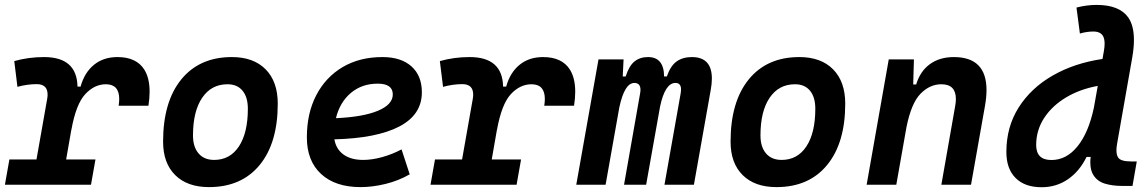

<svg xmlns="http://www.w3.org/2000/svg" viewBox="-32 -763 4739 793"><path d="M-11.7 0 6.8 -104.5H118.7L162.6 -353Q164.6 -363.3 164.6 -372.1Q164.6 -415.5 119.6 -415.5Q81.1 -415.5 40 -404.3L26.9 -510.7Q85.4 -527.3 149.9 -527.3Q285.6 -527.3 288.1 -405.3H300.8Q316.9 -463.4 356.2 -495.4Q395.5 -527.3 453.1 -527.3Q531.2 -527.3 564 -475.6Q585.9 -440.4 585.9 -384.3Q585.9 -357.9 581.1 -326.2H458Q460.4 -341.3 460.4 -354Q460.4 -415 405.3 -415Q357.9 -415 319.8 -373.8Q281.7 -332.5 262.7 -226.1V-227.5L241.2 -104.5H362.3L343.8 0Z M831.1 9.8Q741.7 9.8 691.7 -39.8Q641.6 -89.4 641.6 -177.7Q641.6 -342.8 716.8 -435.1Q792 -527.3 925.8 -527.3Q1015.1 -527.3 1065.2 -476.6Q1115.2 -425.8 1115.2 -335Q1115.2 -172.4 1040.3 -81.3Q965.3 9.8 831.1 9.8ZM852.5 -102.5Q918 -102.5 954.8 -158.4Q991.7 -214.4 991.7 -314Q991.7 -361.8 969.7 -388.4Q947.8 -415 907.7 -415Q840.8 -415 803 -359.1Q765.1 -303.2 765.1 -203.6Q765.1 -156.2 788.1 -129.4Q811 -102.5 852.5 -102.5Z M1467.8 -102.5Q1504.4 -102.5 1546.1 -114Q1587.9 -125.5 1626.5 -146L1660.2 -43Q1613.3 -16.1 1559.8 -3.2Q1506.3 9.8 1457.5 9.8Q1353 9.8 1294.2 -44.4Q1235.4 -98.6 1235.4 -195.8Q1235.4 -295.4 1274.4 -370.1Q1313.5 -444.8 1383.5 -486.1Q1453.6 -527.3 1547.4 -527.3Q1624.5 -527.3 1667.5 -488.8Q1710.4 -450.2 1710.4 -381.8Q1710.4 -289.1 1617.2 -240.5Q1523.9 -191.9 1349.1 -187.5Q1356 -147 1386.7 -124.8Q1417.5 -102.5 1467.8 -102.5ZM1355.5 -274.9Q1466.8 -279.8 1528.6 -305.4Q1590.3 -331.1 1590.3 -373Q1590.3 -417.5 1527.8 -417.5Q1462.9 -417.5 1417.2 -379.2Q1371.6 -340.8 1355.5 -274.9Z M1746.1 0 1764.6 -104.5H1876.5L1920.4 -353Q1922.4 -363.3 1922.4 -372.1Q1922.4 -415.5 1877.4 -415.5Q1838.9 -415.5 1797.9 -404.3L1784.7 -510.7Q1843.3 -527.3 1907.7 -527.3Q2043.5 -527.3 2045.9 -405.3H2058.6Q2074.7 -463.4 2114 -495.4Q2153.3 -527.3 2210.9 -527.3Q2289.1 -527.3 2321.8 -475.6Q2343.8 -440.4 2343.8 -384.3Q2343.8 -357.9 2338.9 -326.2H2215.8Q2218.3 -341.3 2218.3 -354Q2218.3 -415 2163.1 -415Q2115.7 -415 2077.6 -373.8Q2039.6 -332.5 2020.5 -226.1V-227.5L1999 -104.5H2120.1L2101.6 0Z M2543.5 -517.6 2540 -447.3H2552.2Q2565.9 -490.7 2588.4 -509Q2610.8 -527.3 2644.5 -527.3Q2710 -527.3 2710.9 -447.3H2722.2Q2737.3 -491.2 2762.7 -509.3Q2788.1 -527.3 2825.7 -527.3Q2908.2 -527.3 2908.2 -438.5Q2908.2 -417 2903.3 -390.6L2834 0H2712.4L2779.3 -377.4Q2780.8 -386.7 2780.8 -393.6Q2780.8 -420.4 2757.8 -420.4Q2714.8 -420.4 2694.3 -323.2L2636.7 0H2545.4L2611.8 -377.4Q2613.3 -385.7 2613.3 -392.1Q2613.3 -420.4 2587.9 -420.4Q2547.4 -420.4 2525.9 -319.3L2469.2 0H2348.1L2439.9 -517.6Z M3174.8 9.8Q3085.4 9.8 3035.4 -39.8Q2985.4 -89.4 2985.4 -177.7Q2985.4 -342.8 3060.5 -435.1Q3135.7 -527.3 3269.5 -527.3Q3358.9 -527.3 3408.9 -476.6Q3459 -425.8 3459 -335Q3459 -172.4 3384 -81.3Q3309.1 9.8 3174.8 9.8ZM3196.3 -102.5Q3261.7 -102.5 3298.6 -158.4Q3335.4 -214.4 3335.4 -314Q3335.4 -361.8 3313.5 -388.4Q3291.5 -415 3251.5 -415Q3184.6 -415 3146.7 -359.1Q3108.9 -303.2 3108.9 -203.6Q3108.9 -156.2 3131.8 -129.4Q3154.8 -102.5 3196.3 -102.5Z M3547.4 0 3638.7 -517.6H3742.7L3739.7 -414.1H3752Q3768.1 -468.3 3808.3 -497.8Q3848.6 -527.3 3907.7 -527.3Q4042.5 -527.3 4042.5 -391.1Q4042.5 -361.3 4036.1 -325.2L3978.5 0H3856L3913.1 -325.2Q3916 -341.3 3916 -354Q3916 -415 3856 -415Q3808.6 -415 3770.3 -376.2Q3731.9 -337.4 3711.9 -237.8L3669.9 0Z M4270 10.3Q4200.7 10.3 4162.6 -27.8Q4124.5 -65.9 4124.5 -135.3Q4124.5 -238.8 4175.3 -319.1Q4226.1 -399.4 4315.7 -450.9Q4405.3 -502.4 4521.5 -519.5L4527.3 -552.2Q4530.3 -569.3 4530.3 -582.5Q4530.3 -602.1 4523.9 -613.8Q4513.2 -632.8 4483.9 -632.8Q4456.5 -632.8 4428.2 -624.5L4414.1 -731.9Q4457 -742.7 4497.1 -742.7Q4591.3 -742.7 4627.9 -690.9Q4651.4 -657.2 4651.4 -598.1Q4651.4 -565.9 4644.5 -525.9L4582 -170.4Q4579.1 -154.8 4579.1 -142.6Q4579.1 -124 4585.4 -113.8Q4595.2 -96.2 4639.2 -96.2H4663.1L4645.5 4.9H4602.1Q4562.5 4.9 4531.2 -4.6Q4500 -14.2 4483.9 -40Q4471.2 -59.6 4471.2 -92.3Q4471.2 -103 4472.7 -114.7H4455.6Q4426.8 -55.7 4378.9 -22.7Q4331.1 10.3 4270 10.3ZM4485.8 -317.4 4502 -408.2Q4428.7 -395 4371.1 -360.6Q4313.5 -326.2 4280.5 -275.6Q4247.6 -225.1 4247.6 -164.1Q4247.6 -102.1 4310.5 -102.1Q4372.6 -102.1 4418.2 -158.4Q4463.9 -214.8 4485.8 -317.4Z"/></svg>

Font: CaskaydiaCove NFP SemiBold
Style: Italic
Weight: 600
Italic angle: -10°
Designer: Aaron Bell
Foundry: Saja Typeworks
Version: Version 2111.001; VTT 6.35;Nerd Fonts 3.1.1